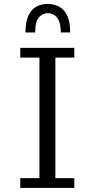

<svg xmlns="http://www.w3.org/2000/svg" viewBox="-20 -954 484 975"><path d="M83 0.5V-49.3H180.2V-661.6H83V-710.9H357.4V-661.6H261.2V-49.3H357.4V0.5ZM109.4 -789.1Q109.4 -843.8 124.5 -875.5Q139.6 -907.2 165.3 -920.7Q190.9 -934.1 222.2 -934.1Q253.4 -934.1 279.3 -920.7Q305.2 -907.2 320.8 -875.5Q336.4 -843.8 336.4 -789.1H288.6Q288.6 -828.1 278.6 -849.4Q268.6 -870.6 253.2 -878.9Q237.8 -887.2 222.2 -887.2Q198.7 -887.2 178.7 -867.4Q158.7 -847.7 158.7 -789.1Z"/></svg>

Font: Comme Light
Style: Regular
Weight: 300
Version: Version 1.000;gftools[0.9.27]